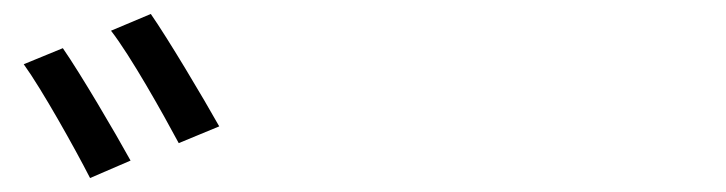

<svg xmlns="http://www.w3.org/2000/svg" viewBox="-20 -860 1040 275"><path d="M70 -791 14 -768C40 -732 87 -648 109 -605L167 -630C145 -670 95 -755 70 -791ZM196 -840 139 -816C167 -780 213 -698 236 -655L294 -679C271 -720 221 -804 196 -840Z"/></svg>

Font: Noto Sans Mono CJK SC Regular
Style: Regular
Weight: 400
Designer: Ryoko NISHIZUKA (kana & ideographs); Paul D. Hunt (Latin, Greek & Cyrillic); Wenlong ZHANG (bopomofo); Sandoll Communica
Foundry: Adobe Systems Incorporated
Version: Version 1.005;PS 1.005;hotconv 1.0.96;makeotf.lib2.5.65012